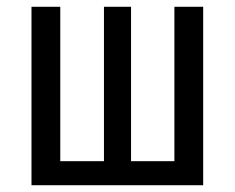

<svg xmlns="http://www.w3.org/2000/svg" viewBox="-20 -547 693 567"><path d="M580 -527V0H73V-527H158V-71H287V-527H367V-71H495V-527Z"/></svg>

Font: Fira Sans Extra Condensed
Style: Regular
Weight: 400
Width: 1
Designer: Carrois Corporate & Edenspiekermann AG
Foundry: Carrois Corporate GbR & Edenspiekermann AG
Version: Version 4.203